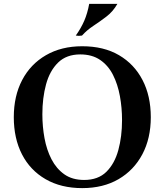

<svg xmlns="http://www.w3.org/2000/svg" viewBox="-20 -953 846 988"><path d="M198 -365Q198 -302 209 -242Q220 -182 245 -133.5Q270 -85 311 -56Q352 -27 413 -27L403 15Q294 15 214.5 -31Q135 -77 93 -159Q51 -241 51 -350Q51 -459 94 -541Q137 -623 216.5 -669Q296 -715 403 -715L393 -673Q322 -673 279 -631Q236 -589 217 -519Q198 -449 198 -365ZM608 -335Q608 -398 597 -458.5Q586 -519 561.5 -567.5Q537 -616 495.5 -644.5Q454 -673 393 -673L403 -715Q514 -715 592.5 -669Q671 -623 713.5 -541Q756 -459 756 -350Q756 -241 712.5 -159Q669 -77 590 -31Q511 15 403 15L413 -27Q485 -27 527.5 -69Q570 -111 589 -181Q608 -251 608 -335ZM584 -933Q562 -894 528 -868Q494 -842 460.5 -820Q427 -798 402 -770Q386 -767 370 -770Q397 -808 413.5 -846Q430 -884 439 -933Z"/></svg>

Font: Poltawski Nowy SemiBold
Style: Regular
Weight: 600
Version: Version 1.001;gftools[0.9.25]